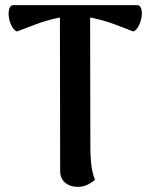

<svg xmlns="http://www.w3.org/2000/svg" viewBox="-20 -716 587 750"><path d="M283 14Q254 14 234.5 -2.5Q215 -19 215 -48L214 -677L332 -667L333 -135Q333 -106 336.5 -74Q340 -42 351 -13Q343 -6 325 4Q307 14 283 14ZM46 -593Q34 -598 25.5 -614.5Q17 -631 14.5 -650Q12 -669 16.5 -682.5Q21 -696 33 -696H515Q527 -696 531.5 -682.5Q536 -669 533 -650Q530 -631 521.5 -614.5Q513 -598 501 -593Q471 -605 432 -619.5Q393 -634 352 -643.5Q311 -653 273 -653Q235 -653 194.5 -643.5Q154 -634 116 -619.5Q78 -605 46 -593Z"/></svg>

Font: Arima SemiBold
Style: Regular
Weight: 600
Designer: Joana Correia and Natanael Gama
Foundry: NDISCOVER
Version: Version 1.101;gftools[0.9.23]